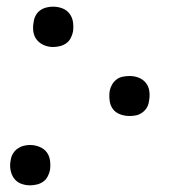

<svg xmlns="http://www.w3.org/2000/svg" viewBox="-20 -548 540 576"><path d="M139 -407Q125 -407 112 -412.5Q99 -418 90.5 -428.5Q82 -439 80 -453.5Q78 -468 81 -482Q82 -492 87 -501.5Q92 -511 100.5 -517Q109 -523 119 -525.5Q129 -528 139 -528Q154 -528 167 -523Q180 -518 188.5 -507Q197 -496 199 -481.5Q201 -467 199 -453Q197 -443 192 -433.5Q187 -424 178.5 -418Q170 -412 159.5 -409.5Q149 -407 139 -407ZM369 -200Q354 -200 340.5 -205Q327 -210 319 -220.5Q311 -231 309 -245.5Q307 -260 309 -275Q311 -285 316 -294Q321 -303 329.5 -309.5Q338 -316 348.5 -318Q359 -320 369 -320Q383 -320 396 -315Q409 -310 417.5 -299.5Q426 -289 428 -274.5Q430 -260 427 -245Q426 -235 421 -226Q416 -217 407 -210.5Q398 -204 388.5 -202Q379 -200 369 -200ZM70 8Q56 8 43 3Q30 -2 22 -13Q14 -24 11.5 -38.5Q9 -53 12 -67Q13 -77 18.5 -86.5Q24 -96 32.5 -102Q41 -108 50.5 -110.5Q60 -113 70 -113Q85 -113 98.5 -107.5Q112 -102 120 -91.5Q128 -81 130 -66.5Q132 -52 130 -38Q128 -28 123 -18.5Q118 -9 109.5 -3Q101 3 90.5 5.5Q80 8 70 8Z"/></svg>

Font: Iosevka Light
Style: Italic
Weight: 300
Italic angle: -9°
Monospace: yes
Designer: Belleve Invis
Foundry: Belleve Invis
Version: Version 32.5.0; ttfautohint (v1.8.4)